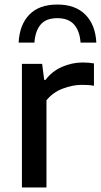

<svg xmlns="http://www.w3.org/2000/svg" viewBox="-20 -825 444 845"><path d="M76.5 0V-544H165.5L174.5 -473.5H180.5Q208.5 -511 252.5 -530.5Q296.5 -550 344.5 -550Q370 -550 393.5 -546V-447.5Q380.5 -450 366.8 -450.8Q353 -451.5 339 -451.5Q300 -451.5 256.2 -435Q212.5 -418.5 184.5 -383.5V0ZM62 -637.5Q66 -716 109 -760.5Q152 -805 232.5 -805Q312 -805 356 -760.2Q400 -715.5 404 -637.5H334.5Q331 -688.5 306.2 -716.8Q281.5 -745 232.5 -745Q182.5 -745 158.8 -716.8Q135 -688.5 131.5 -637.5Z"/></svg>

Font: Encode Sans SemiExpanded SemiExpanded Medium
Style: Regular
Weight: 500
Width: 6
Designer: Multiple Designers
Foundry: Impallari Type
Version: Version 3.000; ttfautohint (v1.8.3) -l 8 -r 50 -G 200 -x 14 